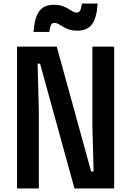

<svg xmlns="http://www.w3.org/2000/svg" viewBox="-20 -1063 740 1083"><path d="M76 0H199V-442L192 -704H206L400 0H624V-800H501V-358L508 -96H494L300 -800H76ZM169 -883H258C263 -920 271 -934 286 -934C321 -934 341 -890 415 -890C490 -890 523 -933 531 -1043H442C437 -1007 430 -992 414 -992C379 -992 360 -1036 285 -1036C211 -1036 177 -993 169 -883Z"/></svg>

Font: Martian Mono Std Md
Style: Regular
Weight: 500
Monospace: yes
Designer: Roman Shamin
Foundry: Evil Martians
Version: Version 1.000